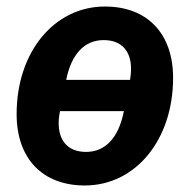

<svg xmlns="http://www.w3.org/2000/svg" viewBox="-20 -557 582 589"><path d="M240 12C396 12 511 -128 511 -318C511 -456 430 -537 302 -537C146 -537 31 -397 31 -207C31 -69 112 12 240 12ZM298 -434C355 -434 382 -398 382 -346C382 -332 380 -320 379 -312H183C199 -391 239 -434 298 -434ZM244 -91C187 -91 160 -127 160 -179C160 -193 162 -206 164 -216H360C344 -134 303 -91 244 -91Z"/></svg>

Font: Braiins Sans
Style: Bold Italic
Weight: 700
Italic angle: -11.31°
Designer: Mike Abbink, Paul van der Laan, Pieter van Rosmalen, Jiri Chlebus, Lubos Buracinsky
Foundry: Bold Monday, Sudetype
Version: Version 1.000;hotconv 1.0.109;makeotfexe 2.5.65596